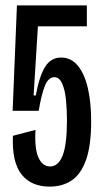

<svg xmlns="http://www.w3.org/2000/svg" viewBox="-20 -680 381 714"><path d="M165 14Q96 14 60 -31.5Q24 -77 28 -175L112 -197Q108 -127 123 -94Q138 -61 166 -61Q197 -61 213 -102Q229 -143 229 -233Q229 -270 225.5 -307Q222 -344 211.5 -368.5Q201 -393 182 -393Q160 -393 147 -361Q134 -329 124 -268H27L43 -660H303V-582H121L105 -325H113Q126 -396 147.5 -431Q169 -466 207 -466Q245 -466 270 -435Q295 -404 307 -351Q319 -298 319 -229Q319 -139 300 -85.5Q281 -32 246.5 -9Q212 14 165 14Z"/></svg>

Font: Bricolage Grotesque 96pt Condensed
Style: Regular
Weight: 400
Width: 3
Designer: Mathieu Triay
Foundry: Atelier Triay
Version: Version 1.001; ttfautohint (v1.8.4.7-5d5b);gftools[0.9.33.de